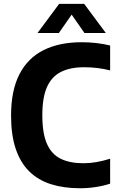

<svg xmlns="http://www.w3.org/2000/svg" viewBox="-20 -969 612 998"><path d="M396 9.5Q311.5 9.5 245 -11.5Q178.5 -32.5 132.2 -78Q86 -123.5 61.8 -195.2Q37.5 -267 37.5 -368.5Q37.5 -498.5 81 -583Q124.5 -667.5 206.5 -708.5Q288.5 -749.5 405 -749.5Q443.5 -749.5 480.8 -745.2Q518 -741 552.5 -732.5V-603Q519.5 -611.5 486 -615.5Q452.5 -619.5 417 -619.5Q345 -619.5 296.8 -595.2Q248.5 -571 224.2 -516.5Q200 -462 200 -370.5Q200 -276 224 -221.5Q248 -167 295.5 -143.8Q343 -120.5 414 -120.5Q447 -120.5 481.5 -126.5Q516 -132.5 552.5 -144V-14.5Q520.5 -3.5 479.2 3Q438 9.5 396 9.5ZM175 -797.5 287.5 -949H417.5L530 -797.5H419L342 -908H363L286 -797.5Z"/></svg>

Font: Encode Sans SemiCondensed
Style: Bold
Weight: 700
Width: 4
Designer: Multiple Designers
Foundry: Impallari Type
Version: Version 3.002